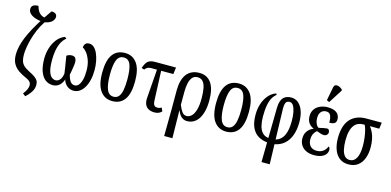

<svg xmlns="http://www.w3.org/2000/svg" viewBox="-88 -1357 4366 2142"><g transform="rotate(15 2095.0 -286.0)"><path d="M259 209 227 185Q256 147 265.5 123Q275 99 275 79Q275 61 267.5 48.5Q260 36 246 26Q232 16 211 7Q163 -14 129.5 -36.5Q96 -59 76 -85Q56 -111 46.5 -142Q37 -173 37 -212Q37 -241 42.5 -278Q48 -315 63 -362Q78 -409 107 -470Q136 -531 182.5 -608Q229 -685 298 -782Q333 -781 347.5 -767.5Q362 -754 362 -734Q362 -708 338.5 -682Q315 -656 254 -644Q217 -589 192 -529.5Q167 -470 152 -414Q137 -358 130.5 -312.5Q124 -267 124 -238Q124 -196 132.5 -166Q141 -136 164 -113.5Q187 -91 231 -69Q274 -48 299 -30Q324 -12 335 7.5Q346 27 346 56Q346 81 337.5 104.5Q329 128 310 153.5Q291 179 259 209ZM246 -644Q197 -644 154.5 -656.5Q112 -669 86.5 -692Q61 -715 61 -745Q61 -771 74 -783.5Q87 -796 106 -800Q125 -804 141 -803Q149 -770 164.5 -745.5Q180 -721 204.5 -707Q229 -693 264 -693Z M521 10Q473 10 435.5 -18.5Q398 -47 376.5 -105.5Q355 -164 355 -254Q355 -315 373 -374Q391 -433 426.5 -479Q462 -525 516 -546L536 -530Q500 -502 480 -459.5Q460 -417 451.5 -366Q443 -315 443 -260Q443 -174 457.5 -128.5Q472 -83 494.5 -67Q517 -51 540 -51Q555 -51 570.5 -60Q586 -69 598.5 -90.5Q611 -112 616 -148Q612 -179 606.5 -214Q601 -249 595 -284Q589 -319 585 -347Q596 -355 612.5 -360.5Q629 -366 644 -366Q676 -366 687.5 -347Q699 -328 699 -306Q699 -285 694.5 -253Q690 -221 685 -193Q680 -165 677 -152Q686 -118 697 -95.5Q708 -73 723.5 -62Q739 -51 759 -51Q784 -51 803.5 -72.5Q823 -94 834.5 -136.5Q846 -179 846 -242Q846 -313 827 -364.5Q808 -416 782.5 -446Q757 -476 739 -482Q739 -511 754.5 -527.5Q770 -544 798 -544Q830 -544 854.5 -521Q879 -498 896 -459Q913 -420 922 -372Q931 -324 931 -274Q931 -210 918.5 -158Q906 -106 883.5 -68.5Q861 -31 830 -10.5Q799 10 761 10Q728 10 699.5 -7.5Q671 -25 654 -56Q637 -87 637 -127H651Q643 -80 624 -49.5Q605 -19 579 -4.5Q553 10 521 10Z M1209 10Q1121 10 1070.5 -59Q1020 -128 1020 -269Q1020 -409 1068.5 -477.5Q1117 -546 1212 -546Q1299 -546 1349.5 -477.5Q1400 -409 1400 -269Q1400 -128 1351.5 -59Q1303 10 1209 10ZM1211 -41Q1248 -41 1270 -67Q1292 -93 1301.5 -143.5Q1311 -194 1311 -269Q1311 -382 1288.5 -438Q1266 -494 1211 -494Q1155 -494 1132 -438Q1109 -382 1109 -269Q1109 -157 1132.5 -99Q1156 -41 1211 -41Z M1463 -422 1432 -432Q1441 -459 1451 -478.5Q1461 -498 1475 -511Q1489 -524 1509.5 -530Q1530 -536 1560 -536H1801L1791 -458H1529Q1518 -458 1506.5 -454.5Q1495 -451 1484 -443Q1473 -435 1463 -422ZM1696 10Q1659 10 1630.5 -4Q1602 -18 1588 -48Q1574 -78 1577 -125L1604 -486H1649L1664 -119Q1665 -92 1671 -77Q1677 -62 1687.5 -56Q1698 -50 1713 -50Q1729 -50 1740 -53Q1751 -56 1763 -63L1780 -23Q1763 -6 1743.5 2Q1724 10 1696 10Z M1871 236 1874 -66V-291Q1874 -352 1886.5 -399.5Q1899 -447 1923.5 -479.5Q1948 -512 1985 -529Q2022 -546 2070 -546Q2160 -546 2207.5 -478.5Q2255 -411 2255 -278Q2255 -205 2241 -150.5Q2227 -96 2202.5 -60.5Q2178 -25 2145 -7.5Q2112 10 2073 10Q2039 10 2011 -11.5Q1983 -33 1963 -84H1961L1966 236ZM2054 -44Q2083 -44 2108.5 -67Q2134 -90 2150 -141.5Q2166 -193 2166 -278Q2166 -349 2156 -397Q2146 -445 2123.5 -469.5Q2101 -494 2063 -494Q2026 -494 2003.5 -469Q1981 -444 1971 -399Q1961 -354 1961 -293V-148Q1980 -99 2001 -71.5Q2022 -44 2054 -44Z M2524 10Q2436 10 2385.5 -59Q2335 -128 2335 -269Q2335 -409 2383.5 -477.5Q2432 -546 2527 -546Q2614 -546 2664.5 -477.5Q2715 -409 2715 -269Q2715 -128 2666.5 -59Q2618 10 2524 10ZM2526 -41Q2563 -41 2585 -67Q2607 -93 2616.5 -143.5Q2626 -194 2626 -269Q2626 -382 2603.5 -438Q2581 -494 2526 -494Q2470 -494 2447 -438Q2424 -382 2424 -269Q2424 -157 2447.5 -99Q2471 -41 2526 -41Z M2995 236 3005 -395Q3006 -441 3016.5 -470.5Q3027 -500 3045 -516.5Q3063 -533 3085 -539.5Q3107 -546 3131 -546Q3179 -546 3214 -516Q3249 -486 3268.5 -431Q3288 -376 3288 -302Q3288 -218 3264.5 -152Q3241 -86 3193 -44.5Q3145 -3 3072 8L3071 -45Q3109 -54 3134.5 -75.5Q3160 -97 3175 -129Q3190 -161 3196.5 -202.5Q3203 -244 3203 -292Q3203 -349 3194.5 -394.5Q3186 -440 3169 -467Q3152 -494 3126 -494Q3108 -494 3095.5 -486Q3083 -478 3077 -457Q3071 -436 3072 -397L3090 236ZM3007 8Q2947 4 2898.5 -23Q2850 -50 2822 -107.5Q2794 -165 2794 -259Q2794 -324 2812.5 -382Q2831 -440 2866.5 -483.5Q2902 -527 2954 -546L2965 -532Q2939 -513 2919.5 -480Q2900 -447 2889.5 -394Q2879 -341 2879 -262Q2879 -202 2890.5 -154Q2902 -106 2930 -76.5Q2958 -47 3008 -42Z M3542 10Q3485 10 3446 -9.5Q3407 -29 3387 -62.5Q3367 -96 3367 -137Q3367 -175 3379.5 -201.5Q3392 -228 3413 -246Q3434 -264 3459 -273V-276Q3423 -290 3401.5 -321Q3380 -352 3380 -399Q3380 -448 3404 -480.5Q3428 -513 3467 -529.5Q3506 -546 3550 -546Q3603 -546 3634 -531.5Q3665 -517 3678 -494Q3691 -471 3691 -445Q3691 -426 3685 -412.5Q3679 -399 3662 -391.5Q3645 -384 3612 -384Q3612 -413 3607.5 -439Q3603 -465 3589 -481Q3575 -497 3546 -497Q3524 -497 3506 -486.5Q3488 -476 3477.5 -455Q3467 -434 3467 -401Q3467 -374 3474 -351.5Q3481 -329 3492 -314.5Q3503 -300 3513 -298Q3542 -305 3567 -310Q3592 -315 3616 -315Q3622 -312 3628.5 -303Q3635 -294 3635 -277Q3635 -260 3622 -247.5Q3609 -235 3589 -235Q3573 -235 3554 -240.5Q3535 -246 3504 -258Q3497 -252 3485 -239Q3473 -226 3464 -204Q3455 -182 3455 -149Q3455 -124 3464.5 -100.5Q3474 -77 3496.5 -61Q3519 -45 3557 -45Q3583 -45 3605 -53.5Q3627 -62 3644.5 -80Q3662 -98 3675 -127Q3681 -123 3686 -113.5Q3691 -104 3691 -90Q3691 -69 3681 -50.5Q3671 -32 3652 -18.5Q3633 -5 3605 2.5Q3577 10 3542 10ZM3551 -606 3521 -620 3551 -776Q3555 -796 3566.5 -803Q3578 -810 3593 -808Q3608 -806 3624 -797.5Q3640 -789 3652 -776V-764Z M3936 10Q3876 10 3834 -21.5Q3792 -53 3770.5 -110.5Q3749 -168 3749 -246Q3749 -320 3766 -374.5Q3783 -429 3815.5 -464.5Q3848 -500 3894 -518Q3940 -536 3997 -536H4177L4168 -464H4060Q4081 -437 4096.5 -404Q4112 -371 4120.5 -329.5Q4129 -288 4129 -235Q4129 -165 4108 -109.5Q4087 -54 4044.5 -22Q4002 10 3936 10ZM3938 -41Q3988 -41 4014.5 -90Q4041 -139 4041 -230Q4041 -283 4034.5 -330Q4028 -377 4018.5 -412.5Q4009 -448 3999 -464H3981Q3952 -464 3926 -453Q3900 -442 3880 -416.5Q3860 -391 3848.5 -348Q3837 -305 3837 -242Q3837 -181 3847.5 -135.5Q3858 -90 3880 -65.5Q3902 -41 3938 -41Z"/></g></svg>

Font: Noto Serif ExtraCondensed
Style: Regular
Weight: 400
Width: 2
Designer: Monotype Design Team
Foundry: Monotype Imaging Inc.
Version: Version 2.013